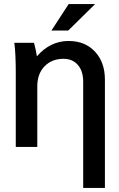

<svg xmlns="http://www.w3.org/2000/svg" viewBox="-20 -717 579 937"><path d="M146 -508Q156 -471 160 -442Q225 -517 315 -517Q395 -517 443.5 -465Q492 -413 492 -328V200H386V-318Q386 -370 360 -400Q334 -430 290 -430Q233 -430 197.5 -393.5Q162 -357 162 -295V0H57V-360Q57 -453 50 -508ZM231 -568 315 -697H444L313 -568Z"/></svg>

Font: LT Superior Semi-bold
Style: Regular
Weight: 600
Designer: Daniel Lyons
Foundry: LyonsType
Version: Version 1.0